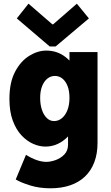

<svg xmlns="http://www.w3.org/2000/svg" viewBox="-20 -810 602 1043"><path d="M253.9 212.9Q193.8 212.9 143.6 197.3Q93.3 181.6 65.4 165L121.1 31.2Q153.3 50.8 180.7 60.1Q208 69.3 231.4 69.3Q254.4 69.3 282 59.6Q309.6 49.8 329.6 29.1Q349.6 8.3 349.6 -24.4V-72.3H335L359.4 -122.1V-419.9L317.4 -479.5H357.4V-527.3H509.8V-34.2Q509.8 25.4 492.2 71.5Q474.6 117.7 441.4 149.2Q408.2 180.7 360.8 196.8Q313.5 212.9 253.9 212.9ZM226.6 -13.7Q194.3 -13.7 160.2 -28.6Q126 -43.5 96.7 -74.7Q67.4 -106 49.3 -155Q31.2 -204.1 31.2 -272.5Q31.2 -362.3 62 -420.4Q92.8 -478.5 138.9 -506.8Q185.1 -535.2 231.4 -535.2Q290.5 -535.2 335.4 -500.5Q380.4 -465.8 405.5 -408.2Q430.7 -350.6 430.7 -282.2Q430.7 -210.9 403.6 -149.7Q376.5 -88.4 330.1 -51Q283.7 -13.7 226.6 -13.7ZM273.4 -152.3Q297.9 -152.3 316.9 -168.5Q335.9 -184.6 346.7 -212.9Q357.4 -241.2 357.4 -278.3Q357.4 -315.4 347.2 -342Q336.9 -368.7 319.1 -383.1Q301.3 -397.5 278.3 -397.5Q255.9 -397.5 237.8 -383.3Q219.7 -369.1 209 -342.5Q198.2 -315.9 198.2 -278.3Q198.2 -241.7 207.8 -213.4Q217.3 -185.1 234.4 -168.7Q251.5 -152.3 273.4 -152.3ZM134.8 -790 264.6 -677.7H268.6L397.5 -790L462.9 -710L282.2 -557.6H250L71.3 -710Z"/></svg>

Font: Reddit Mono Black
Style: Regular
Weight: 900
Monospace: yes
Designer: Stephen Hutchings
Foundry: Reddit
Version: Version 1.014